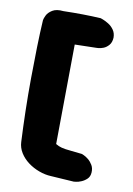

<svg xmlns="http://www.w3.org/2000/svg" viewBox="-77 -708 525 757"><g transform="rotate(10 185.0 -330.0)"><path d="M179 -8Q156 -9 131.5 -18Q107 -27 87 -42Q67 -57 54.5 -77Q42 -97 41 -120Q38 -179 36.5 -243.5Q35 -308 35.5 -373.5Q36 -439 37.5 -499Q39 -559 42 -608Q43 -615 49 -627.5Q55 -640 71 -650Q87 -660 115 -657Q155 -658 193 -657.5Q231 -657 265 -655Q265 -655 274.5 -651.5Q284 -648 297 -640Q310 -632 319 -619Q328 -606 328 -588Q327 -569 317.5 -558Q308 -547 296.5 -542.5Q285 -538 276.5 -537.5Q268 -537 268 -537L182 -535L178 -136Q189 -129 202.5 -125.5Q216 -122 239 -120L285 -115Q285 -115 293 -111.5Q301 -108 311 -100Q321 -92 328.5 -79.5Q336 -67 335 -50Q334 -33 324 -23.5Q314 -14 302 -9Q290 -4 281 -3Q272 -2 272 -2Z"/></g></svg>

Font: Sour Gummy
Style: Bold
Weight: 700
Designer: Stefie Justprince
Foundry: Eifetstype
Version: Version 1.000